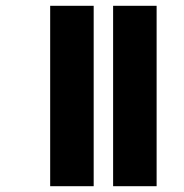

<svg xmlns="http://www.w3.org/2000/svg" viewBox="-20 -642 635 662"><path d="M370 -622H520V0H370ZM153 -622H303V0H153Z"/></svg>

Font: Noto Sans ExtraCondensed Black
Style: Regular
Weight: 900
Width: 2
Designer: Monotype Design Team
Foundry: Monotype Imaging Inc.
Version: Version 2.013; ttfautohint (v1.8.4.7-5d5b)